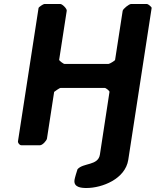

<svg xmlns="http://www.w3.org/2000/svg" viewBox="-20 -727 779 961"><path d="M523 -407H303C297 -407 276 -424 276 -427L314 -673C316 -683 292 -707 282 -707H202C197 -707 174 -692 173 -687L70 -20C69 -11 78 0 87 0H180C193 0 213 -23 215 -33L251 -267C254 -269 277 -287 284 -287H504C510 -287 529 -272 528 -267L480 47C471 103 397 87 368 120C365 128 354 165 353 173C347 211 387 214 413 214C491 214 607 169 622 73L739 -687C740 -692 721 -707 716 -707H636C626 -707 596 -683 594 -673L556 -427C556 -424 529 -407 523 -407Z"/></svg>

Font: Asimov Print
Style: CIt
Weight: 500
Designer: Google
Version: Version 2.000980: 2014